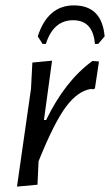

<svg xmlns="http://www.w3.org/2000/svg" viewBox="-20 -688 408 712"><path d="M138 -525 120 -553Q157 -668 254 -668Q358 -668 368 -553L344 -525H332Q325 -613 251 -613Q178 -613 150 -525ZM173 -463 143 -243H151Q222 -389 323 -462L347 -460L332 -360L326 -357L317 -358Q269 -351 225 -292.5Q181 -234 123 -90L119 -3L43 4L95 -359L100 -456Z"/></svg>

Font: Alegreya Sans
Style: Italic
Weight: 400
Italic angle: -7°
Designer: Juan Pablo del Peral
Foundry: Huerta Tipografica
Version: Version 2.007